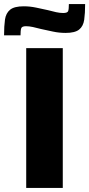

<svg xmlns="http://www.w3.org/2000/svg" viewBox="-51 -925 439 945"><path d="M78 0V-688H258V0ZM-31 -751Q-31 -797 -26.5 -828.5Q-22 -860 -1.5 -877Q19 -894 66 -894Q96 -894 127 -887.5Q158 -881 185 -875Q207 -869 225.5 -865Q244 -861 260 -861Q281 -861 284.5 -870.5Q288 -880 288 -905H368Q368 -860 363.5 -828Q359 -796 338.5 -779.5Q318 -763 272 -763Q240 -763 210 -769.5Q180 -776 152 -782Q130 -788 111 -792Q92 -796 77 -796Q57 -796 53.5 -786Q50 -776 50 -751Z"/></svg>

Font: Saira SemiExpanded
Style: Bold
Weight: 700
Width: 6
Designer: Hector Gatti with collaboration of the Omnibus-Type team
Foundry: Omnibus-Type
Version: Version 1.101